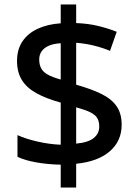

<svg xmlns="http://www.w3.org/2000/svg" viewBox="-20 -779 613 857"><path d="M251 -44Q194 -45 143 -54Q92 -63 58 -79V-176Q95 -159 148 -147Q201 -135 251 -133V-321Q186 -339 142.5 -363Q99 -387 77.5 -422Q56 -457 56 -507Q56 -558 80 -594Q104 -630 148 -650.5Q192 -671 251 -675V-759H320V-676Q374 -674 419 -663Q464 -652 501 -637L471 -552Q438 -566 399 -575.5Q360 -585 320 -588V-401Q387 -382 432 -360Q477 -338 500 -305.5Q523 -273 523 -222Q523 -150 470.5 -104Q418 -58 320 -48V58H251ZM320 -138Q374 -143 398.5 -163Q423 -183 423 -214Q423 -237 414 -252Q405 -267 382.5 -278Q360 -289 320 -300ZM251 -586Q218 -584 197 -574.5Q176 -565 165.5 -549.5Q155 -534 155 -514Q155 -490 164 -473.5Q173 -457 194 -445.5Q215 -434 251 -424Z"/></svg>

Font: Noto Sans Khmer Medium
Style: Regular
Weight: 500
Version: Version 2.003